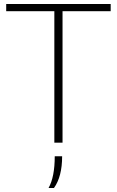

<svg xmlns="http://www.w3.org/2000/svg" viewBox="-20 -714 585 961"><path d="M252 0V-658H11V-694H534V-658H293V0ZM223 227Q254 172 254 68H291Q291 170 250 227Z"/></svg>

Font: Cantarell Light
Style: Regular
Weight: 300
Designer: Dave Crossland, Nikolaus Waxweiler, Florian Fecher, Jacques Le Bailly, Eben Sorkin, Alexei Vanyashin, Alexios Zavras, Em
Version: Version 0.303